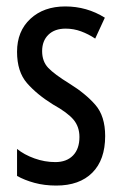

<svg xmlns="http://www.w3.org/2000/svg" viewBox="-20 -567 379 597"><path d="M307 -144Q307 -70 267 -30Q227 10 155 10Q118 10 87 1.5Q56 -7 33 -20V-104Q55 -86 87 -74.5Q119 -63 152 -63Q187 -63 207 -83.5Q227 -104 227 -141Q227 -173 208.5 -195Q190 -217 145 -242Q95 -273 64 -308.5Q33 -344 33 -406Q33 -470 74.5 -508.5Q116 -547 183 -547Q250 -547 306 -512L276 -447Q255 -461 232 -469.5Q209 -478 184 -478Q150 -478 130.5 -459Q111 -440 111 -408Q111 -376 130 -356Q149 -336 196 -307Q246 -276 276.5 -241Q307 -206 307 -144Z"/></svg>

Font: Noto Sans Sinhala UI ExtraCondensed
Style: Regular
Weight: 400
Width: 2
Designer: Jelle Bosma - Monotype Design Team
Foundry: Monotype Imaging Inc.
Version: Version 2.006; ttfautohint (v1.8.4.7-5d5b)